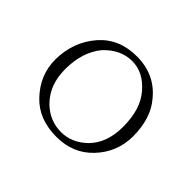

<svg xmlns="http://www.w3.org/2000/svg" viewBox="-103 -627 706 706"><g transform="rotate(45 250.0 -273.5)"><path d="M252.9 -483.4Q347.7 -483.4 404.3 -413.1Q451.2 -358.4 451.2 -263.7Q450.2 -181.6 393.6 -122.1Q338.9 -64.5 252.9 -64.5Q162.1 -64.5 108.4 -120.1Q48.8 -181.6 48.8 -263.7Q49.8 -355.5 106.4 -420.9Q161.1 -483.4 252.9 -483.4ZM99.6 -263.7Q99.6 -181.6 149.4 -131.8Q193.4 -88.9 252.9 -88.9Q308.6 -88.9 353.5 -132.8Q400.4 -180.7 400.4 -263.7Q400.4 -356.4 356.4 -406.2Q311.5 -459 252.9 -459Q193.4 -459 145.5 -408.2Q99.6 -352.5 99.6 -263.7Z"/></g></svg>

Font: BabelStone Sani Yi
Style: Regular
Weight: 400
Designer: Andrew West
Foundry: BabelStone
Version: Version 1.00 November 22, 2015, initial release